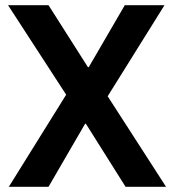

<svg xmlns="http://www.w3.org/2000/svg" viewBox="-20 -720 671 740"><path d="M14 0 235 -355 11 -700H167L319 -461H322L461 -700H614L395 -349L620 0H464L311 -243H308L167 0Z"/></svg>

Font: DM Sans 9pt 36pt
Style: Bold
Weight: 700
Version: Version 4.004;gftools[0.9.30]